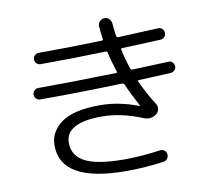

<svg xmlns="http://www.w3.org/2000/svg" viewBox="-89 -906 1179 1056"><g transform="rotate(-10 500.0 -377.5)"><path d="M135 -423Q122 -423 112.5 -432.5Q103 -442 103 -455Q103 -468 112.5 -477.5Q122 -487 135 -487Q314 -487 570 -494Q578 -494 576 -501Q554 -568 545 -612Q543 -620 535 -620Q349 -614 171 -614Q158 -614 148.5 -623Q139 -632 139 -646Q139 -659 148.5 -668Q158 -677 171 -677Q344 -677 524 -683Q533 -683 531 -692Q525 -736 523 -763Q522 -778 532.5 -789.5Q543 -801 558 -802Q574 -803 585 -792.5Q596 -782 598 -766Q600 -738 606 -694Q608 -686 617 -686Q765 -692 840 -696Q854 -697 863.5 -688Q873 -679 874 -666Q875 -653 866 -643Q857 -633 844 -632L628 -623Q619 -623 621 -615Q634 -555 652 -504Q655 -497 663 -497Q731 -499 865 -505Q878 -506 887 -497Q896 -488 897 -475Q898 -462 888.5 -452.5Q879 -443 865 -442Q747 -436 688 -434Q679 -434 683 -426Q714 -357 758 -288Q767 -274 763.5 -257Q760 -240 746 -230Q713 -208 675 -224Q559 -272 451 -272Q248 -272 248 -160Q248 -88 315.5 -53Q383 -18 534 -18Q629 -18 734 -33Q748 -35 759 -27Q770 -19 771 -6Q773 8 765 19Q757 30 744 32Q640 47 534 47Q168 47 168 -160Q168 -236 236 -285.5Q304 -335 451 -335Q558 -335 666 -293H669V-295Q631 -365 606 -423Q603 -431 593 -431Q347 -423 135 -423Z"/></g></svg>

Font: Rounded Mplus 1c
Style: Regular
Weight: 400
Version: Version 1.059.20150529